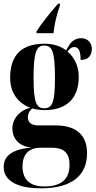

<svg xmlns="http://www.w3.org/2000/svg" viewBox="-27 -786 518 1041"><path d="M171 -606H263C269 -659 280 -706 298 -756V-766H288C249 -722 197 -658 171 -616ZM195 235C367 235 445 162 445 44C445 -50 390 -106 275 -106H180C143 -106 124 -122 124 -151C124 -169 132 -185 148 -198C169 -192 192 -189 215 -189C343 -189 400 -262 400 -369C400 -427 377 -475 339 -506C352 -524 362 -531 375 -531C400 -531 410 -509 410 -461C455 -461 471 -489 471 -521C471 -552 450 -579 413 -579C368 -579 348 -545 332 -513C301 -536 261 -549 215 -549C86 -549 28 -483 28 -364C28 -280 74 -225 137 -202C71 -184 40 -136 40 -89C40 -38 74 9 145 14C45 22 -7 56 -7 119C-7 194 66 235 195 235ZM213 -199C170 -199 155 -231 155 -363C155 -506 171 -539 213 -539C256 -539 271 -507 271 -364C271 -231 257 -199 213 -199ZM213 225C148 225 95 198 95 116C95 38 144 15 190 15H253C324 15 350 48 350 107C350 185 306 225 213 225Z"/></svg>

Font: Noto Serif Display Condensed Extra
Style: Regular
Weight: 800
Width: 3
Designer: Monotype Design Team
Foundry: Monotype Imaging Inc.
Version: Version 1.900